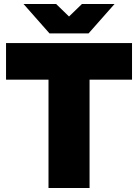

<svg xmlns="http://www.w3.org/2000/svg" viewBox="-20 -934 686 954"><path d="M221 0H425V-538H636V-720H10V-538H221ZM97 -914 226 -768H420L549 -914H387L323 -852L259 -914Z"/></svg>

Font: Aspekta 900
Style: Regular
Weight: 900
Designer: Ivo Dolenc
Version: Version 2.000